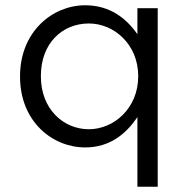

<svg xmlns="http://www.w3.org/2000/svg" viewBox="-20 -548 704 728"><path d="M501 -104V160H578V-517H501V-418C461 -476 399 -528 303 -528C179 -528 56 -428 56 -259V-257C56 -87 179 11 303 11C398 11 459 -42 501 -104ZM317 -58C219 -58 135 -136 135 -258V-260C135 -385 217 -459 317 -459C413 -459 504 -379 504 -260V-258C504 -139 413 -58 317 -58Z"/></svg>

Font: Mission
Style: Regular
Weight: 400
Version: Version 1.000;FEAKit 1.0